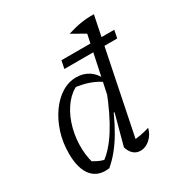

<svg xmlns="http://www.w3.org/2000/svg" viewBox="-179 -874 930 999"><g transform="rotate(-30 285.5 -374.5)"><path d="M375 -25 361 -59Q389 -60 415.5 -65Q442 -70 468 -78Q462 -53 447 -33.5Q432 -14 413 -4Q394 6 375 6Q351 6 333.5 -9.5Q316 -25 308 -53L357 -235L349 -238L449 -711L519 -731ZM188 3Q120 13 82 -31Q44 -75 44 -168Q44 -234 62.5 -292Q81 -350 113 -395.5Q145 -441 186.5 -467Q228 -493 275 -493Q316 -493 348 -472.5Q380 -452 396 -416L395 -395Q332 -442 231 -452L264 -457Q221 -440 188 -399Q155 -358 136 -302Q117 -246 114.5 -184Q112 -122 129 -63L108 -85Q131 -71 153 -60Q175 -49 200 -45L177 -40Q232 -78 282 -157Q332 -236 380 -360L398 -346Q350 -219 300 -134Q250 -49 188 3ZM447 -656 359 -706Q403 -720 441 -726Q479 -732 519 -731ZM484 -755H485V-754ZM253 -608H570.5L561.1 -561H243.6Z"/></g></svg>

Font: Piazzolla 24pt
Style: Italic
Weight: 400
Italic angle: -11.3°
Designer: Juan Pablo del Peral
Foundry: Huerta Tipografica
Version: Version 2.005